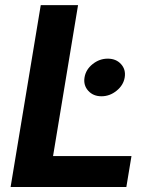

<svg xmlns="http://www.w3.org/2000/svg" viewBox="-20 -748 618 768"><path d="M22.4 0 143 -727.5H292.2L192.2 -123.7H505.9L485.4 0ZM385.9 -362.9Q352.8 -362.9 332.9 -385Q313 -407.1 318.1 -438.1Q323.2 -469.8 350.5 -491.6Q377.9 -513.4 410.9 -513.4Q444.3 -513.4 464.1 -491.6Q484 -469.7 478.8 -438.2Q473.7 -407.2 446.4 -385.1Q419.2 -362.9 385.9 -362.9Z"/></svg>

Font: Adwaita Sans
Style: Italic
Weight: 400
Italic angle: -9.39999°
Designer: Rasmus Andersson
Foundry: rsms
Version: Version 4.001;git-9221beed3